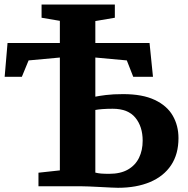

<svg xmlns="http://www.w3.org/2000/svg" viewBox="-20 -840 846 866"><path d="M512 7Q503.5 7 481.8 6Q460 5 432.8 3.5Q405.5 2 380.5 1Q355.5 0 340 0H153.5V-61L250 -71.5V-580.5L109 -567.5L78.5 -493.5H1L14 -646H250V-746L167.5 -760V-819.5H498V-760L410 -745V-646H654.5L670 -493.5H581L552 -567.5L410 -580.5V-404Q426.5 -407.5 458.2 -411.5Q490 -415.5 535.5 -415.5Q623 -415.5 678.2 -389.2Q733.5 -363 759.2 -318.2Q785 -273.5 785 -217Q785 -145 751.8 -95Q718.5 -45 657 -19Q595.5 7 512 7ZM472.5 -56Q523.5 -56 557 -75.2Q590.5 -94.5 607 -128.2Q623.5 -162 623.5 -205.5Q623.5 -269 590.5 -309.2Q557.5 -349.5 488 -349.5Q463.5 -349.5 443 -348Q422.5 -346.5 410 -344V-61.5Q421.5 -58.5 435.8 -57.2Q450 -56 472.5 -56Z"/></svg>

Font: Merriweather 24pt ExtraBold
Style: Regular
Weight: 800
Version: Version 2.100